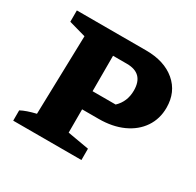

<svg xmlns="http://www.w3.org/2000/svg" viewBox="-122 -671 823 807"><g transform="rotate(30 289.0 -267.5)"><path d="M369 -535Q458 -535 511 -490Q564 -445 564 -369Q564 -315 536 -273.5Q508 -232 457.5 -209Q407 -186 340 -186H260V-73L364 -55V0H33V-50Q59 -64 105 -75L115 -457L33 -480V-535ZM327 -446H260V-274H372Q409 -309 409 -363Q409 -446 327 -446Z"/></g></svg>

Font: Piazzolla SC
Style: Bold
Weight: 700
Designer: Juan Pablo del Peral
Foundry: Huerta Tipografica
Version: Version 1.330